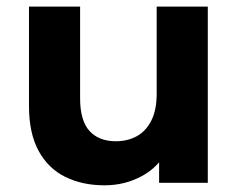

<svg xmlns="http://www.w3.org/2000/svg" viewBox="-20 -558 727 586"><path d="M299.1 7.6Q231.7 7.6 179.5 -18Q127.3 -43.6 97.9 -97.4Q68.5 -151.2 68.5 -234.1V-537.9H224.5V-257.5Q224.5 -189.8 253.2 -158.3Q281.8 -126.9 333.5 -126.9Q369.8 -126.9 397.9 -142.5Q425.9 -158.2 442.1 -190.5Q458.2 -222.8 458.2 -271.9V-537.9H614.2V0H465.6V-148.3L493.5 -104.7Q465.7 -49.2 413.4 -20.8Q361.1 7.6 299.1 7.6Z"/></svg>

Font: Montserrat Thin
Style: Regular
Weight: 100
Designer: Julieta Ulanovsky
Foundry: Julieta Ulanovsky
Version: Version 9.000